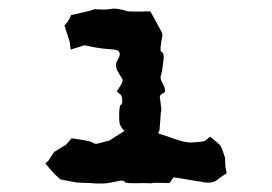

<svg xmlns="http://www.w3.org/2000/svg" viewBox="-20 -433 640 452"><path d="M281.2 -406.2C265.6 -411.1 252 -414.1 242.2 -412.1C232.4 -410.2 221.7 -410.2 208 -411.1C204.1 -412.1 200.2 -411.1 197.3 -409.2C194.3 -408.2 177.7 -404.3 147.5 -397.5C142.6 -386.7 139.6 -381.8 138.7 -380.9L131.8 -373L144.5 -333C144.5 -332 144.5 -327.1 146.5 -316.4C166 -322.3 175.8 -325.2 176.8 -326.2C177.7 -327.1 185.5 -325.2 198.2 -322.3C214.8 -319.3 231.4 -317.4 247.1 -316.4C262.7 -315.4 266.6 -306.6 255.9 -290C252 -283.2 252 -275.4 256.8 -265.6C262.7 -255.9 265.6 -250 267.6 -248C269.5 -245.1 268.6 -240.2 265.6 -234.4C261.7 -228.5 258.8 -223.6 255.9 -219.7C254.9 -217.8 255.9 -215.8 260.7 -212.9C265.6 -210 268.6 -204.1 267.6 -192.4C267.6 -189.5 266.6 -187.5 263.7 -185.5C261.7 -183.6 259.8 -171.9 260.7 -153.3C260.7 -145.5 261.7 -139.6 264.6 -135.7C266.6 -131.8 269.5 -127.9 273.4 -125L236.3 -101.6C235.4 -101.6 226.6 -99.6 209 -94.7C205.1 -93.8 202.1 -94.7 197.3 -97.7C193.4 -100.6 176.8 -103.5 148.4 -107.4C139.6 -96.7 134.8 -91.8 133.8 -90.8C133.8 -91.8 125 -85.9 107.4 -75.2L95.7 -57.6C96.7 -57.6 93.8 -54.7 86.9 -47.9C101.6 -31.2 109.4 -21.5 111.3 -20.5C112.3 -19.5 116.2 -16.6 122.1 -10.7C145.5 -5.9 157.2 -3.9 158.2 -3.9C159.2 -2.9 170.9 -2.9 194.3 -2C200.2 -1 207 -1 212.9 -1C221.7 -1 228.5 -1 234.4 -2C243.2 -3.9 252 -4.9 257.8 -6.8C266.6 -8.8 272.5 -7.8 273.4 -4.9C273.4 -2 288.1 -1 316.4 -2C330.1 -2 336.9 -1 338.9 -2C340.8 -2.9 353.5 -2.9 377 -2C378.9 -2 380.9 -3.9 383.8 -8.8L388.7 -15.6C424.8 -9.8 444.3 -6.8 447.3 -5.9C449.2 -5.9 453.1 -5.9 459 -3.9C471.7 -2 482.4 -2.9 490.2 -8.8C498 -14.6 505.9 -20.5 513.7 -25.4C511.7 -33.2 511.7 -38.1 510.7 -39.1L509.8 -61.5C503.9 -80.1 500 -89.8 498 -90.8C497.1 -92.8 489.3 -99.6 474.6 -111.3C467.8 -105.5 463.9 -102.5 462.9 -101.6C461.9 -100.6 453.1 -98.6 432.6 -97.7C420.9 -96.7 405.3 -100.6 386.7 -107.4C368.2 -114.3 356.4 -117.2 352.5 -119.1C354.5 -124 355.5 -126 355.5 -127C355.5 -127.9 356.4 -135.7 357.4 -150.4C358.4 -164.1 358.4 -169.9 359.4 -170.9C360.4 -171.9 359.4 -182.6 356.4 -204.1C355.5 -208 359.4 -211.9 365.2 -213.9C371.1 -215.8 369.1 -225.6 360.4 -242.2C357.4 -247.1 357.4 -252 359.4 -257.8C361.3 -263.7 363.3 -276.4 365.2 -294.9C366.2 -303.7 364.3 -308.6 360.4 -310.5C356.4 -311.5 357.4 -324.2 362.3 -348.6C363.3 -352.5 360.4 -358.4 356.4 -365.2C352.5 -372.1 345.7 -385.7 334 -406.2H325.2C324.2 -406.2 309.6 -405.3 281.2 -406.2Z"/></svg>

Font: Hermetico
Style: Regular
Weight: 400
Version: Version 1.0